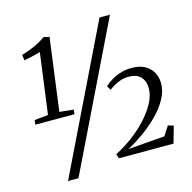

<svg xmlns="http://www.w3.org/2000/svg" viewBox="-122 -937 1110 1110"><g transform="rotate(-15 433.0 -382.0)"><path d="M54.5 -339.5 136.5 -348 185 -711.5Q173.5 -708 157.2 -703.8Q141 -699.5 123 -695.5Q105 -691.5 86.5 -688.5L82.5 -722Q101.5 -727.5 121.8 -734.8Q142 -742 161.5 -751Q181 -760 198.2 -770Q215.5 -780 228.5 -789.5L262 -781.5L204.5 -348L288.5 -339.5L285.5 -312.5H51ZM570 -815H632.5L212 51H149.5ZM467.5 0 459 -26.5Q510.5 -52.5 560.5 -89.5Q610.5 -126.5 650.8 -170Q691 -213.5 715.2 -258.8Q739.5 -304 739.5 -346.5Q740 -389 715.5 -415Q691 -441 644.5 -441Q619.5 -441 597.2 -434Q575 -427 556.5 -416.2Q538 -405.5 524 -395L509 -420Q525 -435 549 -450Q573 -465 604.5 -475.2Q636 -485.5 673 -485.5Q719.5 -485.5 750.8 -468.8Q782 -452 798.2 -423.5Q814.5 -395 815.5 -359.5Q816.5 -310.5 790 -262.8Q763.5 -215 720.8 -172.5Q678 -130 628.8 -95.2Q579.5 -60.5 534.5 -37L754.5 -54.5L790 -110L823 -100.5L794.5 0Z"/></g></svg>

Font: Merriweather 60pt Light
Style: Italic
Weight: 300
Italic angle: -7.8°
Version: Version 2.101